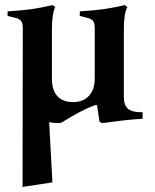

<svg xmlns="http://www.w3.org/2000/svg" viewBox="-20 -478 613 758"><path d="M543 -35V-9Q487 -6 423 3L383 8L373 3L363 -63H355Q301 -43 228 3Q220 8 213 8Q190 8 174 4L187 242L69 260L70 -367Q70 -387 63.5 -395Q57 -403 43 -407L10 -415V-433Q69 -437 105 -442Q141 -447 188 -458L198 -450Q192 -439 188.5 -416Q185 -393 185 -367V-166Q185 -122 206.5 -98.5Q228 -75 268 -75Q309 -75 331.5 -100Q354 -125 354 -168V-367Q354 -387 347.5 -395Q341 -403 327 -407L295 -415V-433Q354 -437 390 -442Q426 -447 473 -458L483 -450Q476 -439 472.5 -416.5Q469 -394 469 -367V-95Q469 -62 486 -48Q503 -34 543 -35Z"/></svg>

Font: Ibarra Real Nova
Style: Bold
Weight: 700
Designer: Jose Maria Ribagorda & Octavio Pardo
Foundry: Jose Maria Ribagorda
Version: Version 1.014